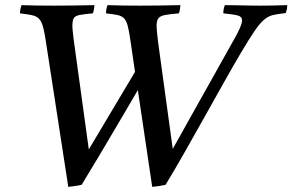

<svg xmlns="http://www.w3.org/2000/svg" viewBox="-20 -721 1139 748"><path d="M326 -139 506 -441 488 -564Q483 -600 477.5 -620.5Q472 -641 463 -650Q454 -659 437.5 -662.5Q421 -666 393 -669Q393 -686 399 -701Q423 -700 457 -699.5Q491 -699 524 -699Q553 -699 598 -699.5Q643 -700 683 -701Q682 -694 681 -685.5Q680 -677 677 -669Q642 -666 623 -662.5Q604 -659 597 -649.5Q590 -640 590 -619Q590 -614 591.5 -597Q593 -580 596 -556L653 -141L891 -566Q905 -590 914 -610.5Q923 -631 923 -641Q923 -656 907 -660.5Q891 -665 850 -669Q850 -686 856 -701Q870 -701 896 -700.5Q922 -700 948 -699.5Q974 -699 989 -699Q1018 -699 1043.5 -699.5Q1069 -700 1099 -701Q1099 -685 1093 -670Q1063 -667 1044 -662.5Q1025 -658 1008.5 -644Q992 -630 971.5 -600Q951 -570 919 -516Q890 -467 853.5 -402Q817 -337 777 -265.5Q737 -194 698 -125.5Q659 -57 625 -1Q611 2 597.5 4Q584 6 573 7L517 -370Q481 -309 442.5 -243Q404 -177 366.5 -114.5Q329 -52 298 -1Q284 2 270.5 4Q257 6 246 7L158 -564Q151 -612 142 -632.5Q133 -653 114.5 -659Q96 -665 58 -669Q58 -686 64 -701Q88 -700 122 -699.5Q156 -699 189 -699Q218 -699 263 -699.5Q308 -700 348 -701Q347 -694 346 -685.5Q345 -677 342 -669Q307 -666 289.5 -662.5Q272 -659 267 -649.5Q262 -640 262 -619Q262 -614 263 -602.5Q264 -591 267 -567Z"/></svg>

Font: Castoro
Style: Italic
Weight: 400
Italic angle: -11°
Designer: John Hudson with Paul Hanslow, assisted by Kaja Sojewska.
Foundry: Tiro Typeworks Ltd.
Version: Version 2.04